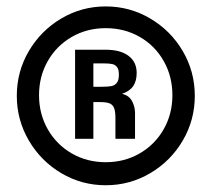

<svg xmlns="http://www.w3.org/2000/svg" viewBox="-20 -564 640 583"><path d="M208 -413H301Q345.5 -413 370.2 -394.5Q395 -376 395 -342.5Q395 -318.5 384.8 -303Q374.5 -287.5 350.5 -279Q371.5 -274.5 380.8 -257.2Q390 -240 390 -221.5V-142.5H330.5V-205Q330.5 -225.5 326.5 -235.8Q322.5 -246 313 -250Q303.5 -254 285 -254H263.5V-142.5H208ZM341 -337.5Q341 -353 335.5 -360.2Q330 -367.5 320.8 -369.5Q311.5 -371.5 295 -371.5H263.5V-300.5H287.5Q307.5 -300.5 318 -302.5Q328.5 -304.5 334.8 -312.5Q341 -320.5 341 -337.5ZM301 -544.5Q374 -544.5 436.2 -507.8Q498.5 -471 535 -408.8Q571.5 -346.5 571.5 -273Q571.5 -199.5 535 -137.2Q498.5 -75 436.2 -38.2Q374 -1.5 301 -1.5Q228 -1.5 166 -38.2Q104 -75 67.5 -137.5Q31 -200 31 -273Q31 -346.5 67.5 -408.8Q104 -471 166 -507.8Q228 -544.5 301 -544.5ZM301 -71.5Q358 -71.5 404.2 -98.2Q450.5 -125 477 -171.5Q503.5 -218 503.5 -275Q503.5 -332 477 -378.8Q450.5 -425.5 404.2 -452Q358 -478.5 301 -478.5Q244 -478.5 197.8 -451.8Q151.5 -425 125 -378.5Q98.5 -332 98.5 -275Q98.5 -218 125 -171.5Q151.5 -125 197.8 -98.2Q244 -71.5 301 -71.5Z"/></svg>

Font: JuliaMono Medium
Style: Regular
Weight: 500
Monospace: yes
Designer: cormullion
Foundry: corm
Version: Version 0.054; ttfautohint (v1.8.4)